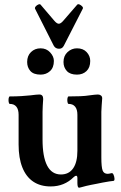

<svg xmlns="http://www.w3.org/2000/svg" viewBox="-20 -861 566 898"><path d="M350 17Q346 17 344 11.5Q342 6 342 -5V-28Q342 -39 336 -39Q334 -39 331 -37.5Q328 -36 324 -32Q303 -11 276 0Q249 11 217 11Q169 11 135.5 -11.5Q102 -34 84.5 -78Q67 -122 67 -185V-324Q67 -349 56.5 -362Q46 -375 26 -375Q22 -375 20.5 -384Q19 -393 20.5 -401.5Q22 -410 26 -410Q54 -410 79.5 -411.5Q105 -413 122 -415Q139 -417 147.5 -418Q156 -419 164 -419Q182 -419 182 -398Q181 -382 180 -366.5Q179 -351 179 -338V-208Q179 -128 200.5 -86.5Q222 -45 265 -45Q302 -45 322 -73.5Q342 -102 342 -156V-324Q342 -349 331.5 -362Q321 -375 301 -375Q297 -375 295.5 -384Q294 -393 295.5 -401.5Q297 -410 301 -410Q328 -410 354.5 -411Q381 -412 398 -415Q415 -417 422.5 -418Q430 -419 438 -419Q446 -419 452 -414.5Q458 -410 458 -401Q457 -383 455.5 -367Q454 -351 454 -338V-125Q454 -79 460 -63.5Q466 -48 484 -48Q487 -48 491.5 -49Q496 -50 501 -51Q507 -53 511 -44Q515 -35 515.5 -25.5Q516 -16 511 -15Q506 -15 491 -12.5Q476 -10 459.5 -7Q443 -4 430 -1Q418 1 406.5 3.5Q395 6 383.5 8.5Q372 11 359 15Q353 17 350 17ZM170 -512Q137 -512 122 -529Q107 -546 107 -571Q107 -600 125 -617.5Q143 -635 170 -635Q197 -635 214.5 -616Q232 -597 232 -576Q232 -545 214 -528.5Q196 -512 170 -512ZM340 -512Q308 -512 292.5 -529Q277 -546 277 -571Q277 -600 296 -617.5Q315 -635 340 -635Q369 -635 385.5 -617Q402 -599 402 -576Q402 -545 384.5 -528.5Q367 -512 340 -512ZM256 -633Q239 -633 231 -648L144 -820Q142 -825 147 -831Q152 -837 159.5 -840Q167 -843 170 -839L234 -764Q246 -750 255 -750Q264 -750 276 -764L341 -839Q345 -843 352 -840Q359 -837 364.5 -831Q370 -825 367 -820L279 -648Q275 -640 269.5 -636.5Q264 -633 256 -633Z"/></svg>

Font: Junicode VF
Style: Regular
Weight: 400
Designer: Peter S. Baker
Version: Version 2.213